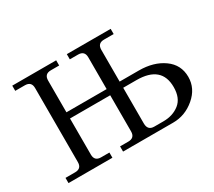

<svg xmlns="http://www.w3.org/2000/svg" viewBox="-135 -991 1392 1250"><g transform="rotate(-30 561.0 -366.0)"><path d="M796.4 -39.1Q868.7 -39.1 917.7 -77.9Q966.8 -116.7 966.8 -199.2Q966.8 -279.3 919.9 -319.3Q873 -359.4 779.3 -359.4H679.7V-90.8Q679.7 -39.1 728.5 -39.1ZM471.2 0V-39.1H533.2Q582 -39.1 582 -87.9V-359.4H279.8V-87.9Q279.8 -39.1 328.6 -39.1H391.1V0H61V-39.1H133.3Q182.1 -39.1 182.1 -87.9V-644.5Q182.1 -693.4 133.3 -693.4H61V-732.4H391.1V-693.4H328.6Q279.8 -693.4 279.8 -644.5V-405.8H582V-644.5Q582 -693.4 533.2 -693.4H471.2V-732.4H800.8V-693.4H728.5Q679.7 -693.4 679.7 -644.5V-405.8H823.7Q935.1 -405.8 1008.8 -353Q1082.5 -300.3 1082.5 -209Q1082.5 -122.6 1010.5 -61.3Q938.5 0 847.7 0Z"/></g></svg>

Font: Munson
Style: Regular
Weight: 400
Designer: Paul James MIller
Foundry: High-Logic / Made with FontCreator
Version: Version 2.10;May 5, 2019;FontCreator 11.5.0.2430 64-bit